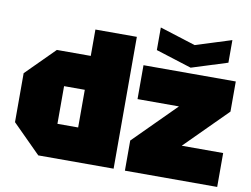

<svg xmlns="http://www.w3.org/2000/svg" viewBox="-81 -887 1313 1004"><g transform="rotate(10 575.0 -385.0)"><path d="M580 -700V0H180L30 -150V-410L180 -560H360V-700ZM250 -180H360V-380H250ZM640 0V-160L860 -380H640V-560H1130V-400L910 -180H1130V0ZM1075 -770V-650L885 -590L695 -650V-770L885 -710Z"/></g></svg>

Font: Tektur Black
Style: Regular
Weight: 900
Designer: Adam Jagosz
Foundry: Adam Jagosz
Version: Version 1.005;gftools[0.9.30]